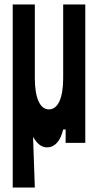

<svg xmlns="http://www.w3.org/2000/svg" viewBox="-20 -640 440 860"><path d="M191 20C226 20 251 -9 263 -60H274V0H362V-620H263V-290C263 -201 240 -150 199 -150C159 -150 136 -201 136 -290V-620H37V200H136L128 -28C131 -22 134 -17 138 -12C153 9 170 20 191 20Z"/></svg>

Font: Yard Headline
Style: Regular
Weight: 400
Monospace: yes
Designer: Roman Shamin
Foundry: Evil Martians
Version: Version 1.000